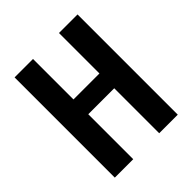

<svg xmlns="http://www.w3.org/2000/svg" viewBox="-192 -814 936 936"><g transform="rotate(-45 276.5 -345.5)"><path d="M366 -310H187V0H60V-691H187V-412H366V-691H494V0H366Z"/></g></svg>

Font: Fira Sans Compressed Medium
Style: Regular
Weight: 500
Width: 1
Designer: bBox Type GmbH & Carrois Corporate GbR & Edenspiekermann AG
Foundry: bBox Type GmbH & Carrois Corporate GbR & Edenspiekermann AG
Version: Version 4.301